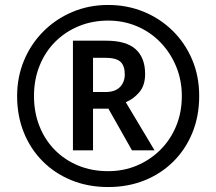

<svg xmlns="http://www.w3.org/2000/svg" viewBox="-20 -744 872 774"><path d="M274 -138V-580H407Q489 -580 527 -545.5Q565 -511 565 -446Q565 -399 541 -371.5Q517 -344 487 -332L603 -138H512L417 -306H355V-138ZM405 -373Q444 -373 463.5 -393Q483 -413 483 -444Q483 -479 465.5 -495Q448 -511 404 -511H355V-373ZM416 10Q336 10 269 -17Q202 -44 152.5 -93.5Q103 -143 76 -210Q49 -277 49 -357Q49 -433 76.5 -499.5Q104 -566 154 -616.5Q204 -667 271 -695.5Q338 -724 416 -724Q492 -724 558.5 -697Q625 -670 675.5 -620.5Q726 -571 754.5 -504Q783 -437 783 -357Q783 -277 756 -210Q729 -143 679.5 -93.5Q630 -44 563 -17Q496 10 416 10ZM416 -54Q478 -54 531.5 -76.5Q585 -99 626 -139.5Q667 -180 690 -235.5Q713 -291 713 -357Q713 -420 690.5 -475Q668 -530 628 -572Q588 -614 533.5 -637.5Q479 -661 416 -661Q352 -661 297.5 -638.5Q243 -616 202.5 -575.5Q162 -535 139.5 -479Q117 -423 117 -357Q117 -291 139 -235.5Q161 -180 201 -139.5Q241 -99 295.5 -76.5Q350 -54 416 -54Z"/></svg>

Font: Noto Sans Gujarati
Style: Regular
Weight: 400
Designer: Jelle Bosma - Monotype Design Team, Universal Thirst
Foundry: Monotype Imaging Inc.
Version: Version 2.102